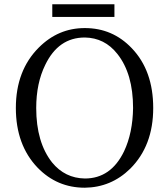

<svg xmlns="http://www.w3.org/2000/svg" viewBox="-20 -860 782 896"><path d="M224 -781H514V-840H224ZM376 -729C293 -729 222 -699 161 -638C90 -567 54 -473 54 -356C54 -241 88 -148 155 -78C216 -15 289 16 376 16C457 15 528 -14 588 -73C659 -144 695 -238 695 -356C695 -472 662 -565 595 -635C535 -698 462 -729 376 -729ZM149 -356C149 -433 163 -500 191 -557C232 -642 293 -685 376 -685C437 -684 488 -659 528 -608C577 -546 601 -462 601 -356C600 -279 586 -211 559 -154C518 -69 457 -27 376 -27C314 -28 263 -53 223 -102C174 -164 149 -249 149 -356Z"/></svg>

Font: Noto Serif Tangut
Style: Regular
Weight: 400
Designer: YANG Xicheng
Foundry: Liu Zhao Studio
Version: Version 2.169